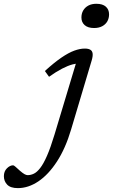

<svg xmlns="http://www.w3.org/2000/svg" viewBox="-214 -750 596 1014"><path d="M216 -657.5Q216 -678.5 225.5 -694.8Q235 -711 252.5 -720.5Q270 -730 295 -730Q328 -730 345 -714.8Q362 -699.5 362 -674.5Q362 -653.5 352.8 -637.2Q343.5 -621 325.8 -611.5Q308 -602 283 -602Q250.5 -602 233.2 -617.2Q216 -632.5 216 -657.5ZM161.5 -66Q132 33.5 87 102.8Q42 172 -11.2 207.8Q-64.5 243.5 -119.5 243.5Q-158.5 243.5 -176 225.2Q-193.5 207 -193.5 180.5Q-193.5 155 -177.5 139Q-161.5 123 -144.5 123Q-141 123 -131.8 131Q-122.5 139 -108.5 152Q-94 164.5 -84.5 169.8Q-75 175 -68 175Q-51.5 175 -35.2 167.2Q-19 159.5 -1.8 137.5Q15.5 115.5 34.2 72.8Q53 30 74 -39.5L194.5 -440L212 -415.5Q194.5 -416.5 169.8 -410Q145 -403.5 114 -387.5Q83 -371.5 45 -344.5L23 -375Q72 -419.5 110 -445.5Q148 -471.5 178.2 -482.5Q208.5 -493.5 233.5 -493.5Q253 -493.5 263.2 -487.2Q273.5 -481 275.2 -467.2Q277 -453.5 270 -430Z"/></svg>

Font: Newsreader 10pt
Style: Italic
Weight: 400
Italic angle: -17°
Version: Version 1.003